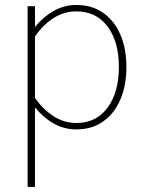

<svg xmlns="http://www.w3.org/2000/svg" viewBox="-20 -508 567 761"><path d="M89.4 -483.4H118.7V-400.9Q151.4 -441.4 192.9 -464.8Q234.4 -488.3 283.2 -488.3Q344.2 -488.3 388.4 -457.5Q432.6 -426.8 456.8 -371.6Q481 -316.4 481 -242.2Q481 -168.5 456.8 -112.8Q432.6 -57.1 388.2 -26.1Q343.8 4.9 282.7 4.9Q233.9 4.9 192.6 -18.6Q151.4 -42 118.7 -82.5V232.9H89.4ZM119.1 -119.6Q149.4 -75.2 191.4 -47.9Q233.4 -20.5 282.2 -20.5Q361.3 -20.5 406.2 -81.1Q451.2 -141.6 451.2 -242.7Q451.2 -343.3 406.2 -403.1Q361.3 -462.9 282.2 -462.9Q233.4 -462.9 191.4 -435.8Q149.4 -408.7 119.1 -363.8L118.7 -364.3V-119.1Z"/></svg>

Font: Estedad-FD Thin
Style: Regular
Weight: 100
Designer: Amin Abedi
Version: Version 7.3